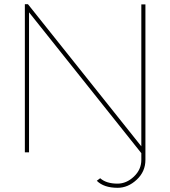

<svg xmlns="http://www.w3.org/2000/svg" viewBox="-20 -730 816 920"><path d="M119.1 -670.9V0H99.1V-710H113.8L657.2 -28.8V-709H676.8V36.1Q676.8 92.3 635 131.1Q593.3 169.9 543.9 169.9Q477.5 169.9 443.8 136.2L460 124Q489.3 149.9 543 149.9Q585.9 149.9 621.6 116.2Q657.2 82.5 657.2 36.1V3.9Z"/></svg>

Font: Rawline Thin
Style: Regular
Weight: 250
Designer: Matt McInerney, Pablo Impallari, Rodrigo Fuenzalida
Foundry: Matt McInerney, Pablo Impallari, Rodrigo Fuenzalida
Version: Version 4.020;PS 004.020;hotconv 1.0.88;makeotf.lib2.5.64775